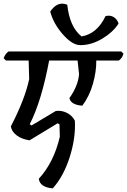

<svg xmlns="http://www.w3.org/2000/svg" viewBox="-20 -905 701 1059"><path d="M649 -621 661 -609Q654 -583 635 -571H511Q512 -511 492.5 -442.5Q473 -374 434 -322Q370 -327 363 -364Q411 -432 416 -496L408 -571H251Q209 -347 144 -220L154 -213L288 -293Q321 -297 350 -282Q379 -267 393 -239Q398 -144 364.5 -38.5Q331 67 271 134Q200 128 194 81Q277 -9 310 -151L308 -219L298 -225L143 -131Q101 -137 72.5 -158Q44 -179 40 -208Q118 -359 141 -469L138 -571H13L0 -584Q10 -610 27 -621ZM423 -656Q379 -656 327 -715Q275 -774 257 -841Q297 -901 351 -879Q364 -756 430 -704Q516 -719 562 -816Q586 -823 606 -811.5Q626 -800 634 -775Q603 -727 543.5 -691.5Q484 -656 423 -656Z"/></svg>

Font: Tillana Medium
Style: Regular
Weight: 500
Designer: Lipi Raval (Devanagari, Latin), Jonny Pinhorn (Latin)
Foundry: Indian Type Foundry
Version: Version 2.003;PS 1.0;hotconv 1.0.79;makeotf.lib2.5.61930; tt